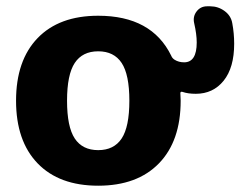

<svg xmlns="http://www.w3.org/2000/svg" viewBox="-20 -580 764 610"><path d="M366.5 -380Q342 -417 292 -417Q242 -417 217.5 -380Q193 -343 193 -260Q193 -177 217.5 -140Q242 -103 292 -103Q342 -103 366.5 -140Q391 -177 391 -260Q391 -343 366.5 -380ZM292 -530Q462 -530 524 -403Q527 -395 535 -390Q548 -382 565 -382Q605 -382 605 -445Q605 -471 597 -506Q592 -527 604.5 -543.5Q617 -560 638 -560H648Q673 -560 693.5 -545Q714 -530 718 -506Q724 -474 724 -441Q724 -365 690.5 -323.5Q657 -282 602 -282Q577 -282 560 -288Q553 -290 553 -284Q553 -280 553.5 -272Q554 -264 554 -260Q554 -132 485 -61Q416 10 292 10Q168 10 99.5 -61Q31 -132 31 -260Q31 -388 99.5 -459Q168 -530 292 -530Z"/></svg>

Font: Rounded Mplus 1c ExtraBold
Style: Regular
Weight: 800
Version: Version 1.059.20150529